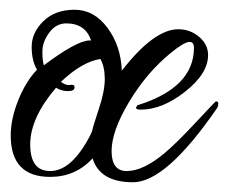

<svg xmlns="http://www.w3.org/2000/svg" viewBox="-20 -333 470 394"><path d="M423 -125Q428 -125 428 -120.5Q428 -116 426 -112Q321 41 253 41Q185 41 170 -8Q135 30 83 30Q2 30 2 -55Q2 -89 17.5 -127.5Q33 -166 56 -190Q45 -208 45 -237Q45 -266 69 -289.5Q93 -313 133 -313Q173 -313 200.5 -276Q228 -239 230 -188Q296 -273 346 -273Q370 -273 388.5 -257.5Q407 -242 407 -220Q407 -182 360 -145Q313 -108 269 -108Q259 -108 259 -112L262 -117Q378 -153 378 -235Q378 -247 369 -247Q358 -247 330 -224Q281 -184 245 -124Q209 -64 209 -23Q209 18 240 18Q274 18 318 -19Q342 -39 382 -82Q422 -125 423 -125ZM105 -165Q115 -158 121 -158.5Q127 -159 128 -159Q133 -159 133 -154Q133 -146 119.5 -146Q106 -146 95 -153Q42 -91 42 -36.5Q42 18 83 18Q127 18 165 -55L169 -64Q171 -74 183 -110Q195 -146 195 -171Q195 -196 186 -212Q148 -206 105 -165ZM116 -285Q95 -285 81 -266Q67 -247 67 -227.5Q67 -208 70 -199Q138 -250 164 -250H167Q155 -285 116 -285Z"/></svg>

Font: Qwigley
Style: Regular
Weight: 400
Designer: Robert E. Leuschke
Foundry: Robert E. Leuschke
Version: Version 1.003